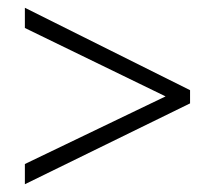

<svg xmlns="http://www.w3.org/2000/svg" viewBox="-20 -606 554 494"><path d="M44 -184V-132L469 -340V-374L44 -586V-534L406 -358Z"/></svg>

Font: Noto Sans Ethiopic SemiCondensed Light
Style: Regular
Weight: 300
Width: 4
Designer: Monotype Design Team
Foundry: Monotype Imaging Inc.
Version: Version 2.102